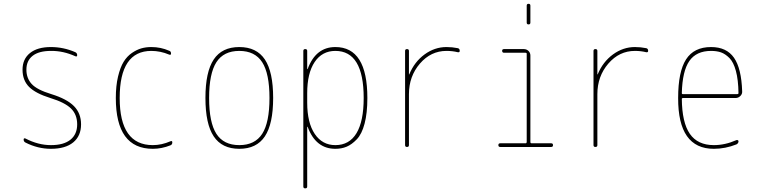

<svg xmlns="http://www.w3.org/2000/svg" viewBox="-20 -780 4040 1019"><path d="M247.1 -259.8Q168.9 -284.2 134.3 -318.8Q99.6 -353.5 99.6 -410.2Q99.6 -466.8 139.2 -498.5Q178.7 -530.3 250 -530.3Q317.4 -530.3 379.9 -502.9Q389.6 -498 389.6 -487.3Q389.6 -477.5 379.9 -481.4Q315.4 -510.7 250 -509.8Q186.5 -509.8 153.3 -483.9Q120.1 -458 120.1 -410.2Q120.1 -365.2 147.9 -334.5Q175.8 -303.7 252.9 -280.3Q335 -254.9 372.6 -216.8Q410.2 -178.7 410.2 -120.1Q410.2 -58.6 368.7 -24.4Q327.1 9.8 250 9.8Q180.7 9.8 115.2 -23.4Q105.5 -28.3 105.5 -39.1Q105.5 -48.8 115.2 -44.9Q182.6 -9.8 250.5 -9.8Q318.4 -9.8 354 -38.6Q389.6 -67.4 389.6 -120.1Q389.6 -171.9 356.9 -204.1Q324.2 -236.3 247.1 -259.8Z M791 9.8Q594.7 9.8 594.7 -259.8Q594.7 -324.2 606.4 -373.5Q618.2 -422.9 636.2 -452.1Q654.3 -481.4 680.2 -499Q706.1 -516.6 730.5 -523.4Q754.9 -530.3 783.2 -530.3Q833 -530.3 877.9 -510.7Q887.7 -507.8 887.7 -496.1Q887.7 -486.3 877.9 -490.2Q831.1 -509.8 783.2 -509.8Q615.2 -509.8 615.2 -259.8Q615.2 -9.8 791 -9.8Q837.9 -9.8 884.8 -30.3Q894.5 -34.2 894.5 -24.4Q894.5 -12.7 884.8 -8.8Q837.9 9.8 791 9.8Z M1371.6 -449.7Q1333 -509.8 1250 -509.8Q1167 -509.8 1128.4 -449.7Q1089.8 -389.6 1089.8 -259.8Q1089.8 -129.9 1128.4 -69.8Q1167 -9.8 1250 -9.8Q1333 -9.8 1371.6 -69.8Q1410.2 -129.9 1410.2 -259.8Q1410.2 -389.6 1371.6 -449.7ZM1385.7 -56.2Q1341.8 9.8 1250 9.8Q1158.2 9.8 1114.3 -56.2Q1070.3 -122.1 1070.3 -260.3Q1070.3 -398.4 1114.3 -464.4Q1158.2 -530.3 1250 -530.3Q1341.8 -530.3 1385.7 -464.4Q1429.7 -398.4 1429.7 -260.3Q1429.7 -122.1 1385.7 -56.2Z M1610.4 -285.2V-235.4Q1610.4 -128.9 1650.4 -69.3Q1690.4 -9.8 1759.8 -9.8Q1834 -9.8 1872.1 -73.2Q1910.2 -136.7 1910.2 -259.8Q1910.2 -509.8 1759.8 -509.8Q1689.5 -509.8 1649.9 -450.7Q1610.4 -391.6 1610.4 -285.2ZM1589.8 210V-509.8Q1589.8 -519.5 1600.1 -519.5Q1610.4 -519.5 1610.4 -509.8V-414.1Q1610.4 -413.1 1611.3 -413.1Q1613.3 -413.1 1613.3 -415Q1656.2 -530.3 1759.8 -530.3Q1929.7 -530.3 1929.7 -259.8Q1929.7 -179.7 1915 -124Q1900.4 -68.4 1873.5 -40.5Q1846.7 -12.7 1819.8 -1.5Q1793 9.8 1759.8 9.8Q1656.2 9.8 1613.3 -105.5Q1613.3 -107.4 1611.3 -107.4Q1610.4 -107.4 1610.4 -106.4V210Q1610.4 219.7 1600.1 219.7Q1589.8 219.7 1589.8 210Z M2129.9 -9.8V-509.8Q2129.9 -519.5 2140.1 -519.5Q2150.4 -519.5 2150.4 -509.8V-385.7Q2150.4 -384.8 2151.4 -384.8Q2152.3 -384.8 2152.3 -385.7Q2179.7 -452.1 2233.4 -491.2Q2287.1 -530.3 2349.6 -530.3Q2379.9 -530.3 2409.2 -524.4Q2419.9 -522.5 2419.9 -509.8Q2419.9 -501 2409.2 -502.9Q2381.8 -509.8 2349.6 -509.8Q2266.6 -509.8 2208.5 -442.4Q2150.4 -375 2150.4 -280.3V-9.8Q2150.4 0 2140.1 0Q2129.9 0 2129.9 -9.8Z M2634.8 0Q2625 0 2625 -9.8Q2625 -19.5 2634.8 -19.5H2769.5Q2774.4 -19.5 2775.4 -25.4V-495.1Q2775.4 -500 2769.5 -500H2655.3Q2645.5 -500 2645 -509.8Q2644.5 -519.5 2655.3 -519.5H2759.8Q2774.4 -519.5 2784.7 -509.8Q2794.9 -500 2794.9 -485.4V-25.4Q2794.9 -20.5 2799.8 -19.5H2905.3Q2915 -19.5 2915 -9.8Q2915 0 2905.3 0ZM2775.4 -660.2V-750Q2775.4 -759.8 2785.2 -759.8Q2794.9 -759.8 2794.9 -750V-660.2Q2794.9 -650.4 2785.2 -650.4Q2775.4 -650.4 2775.4 -660.2Z M3129.9 -9.8V-509.8Q3129.9 -519.5 3140.1 -519.5Q3150.4 -519.5 3150.4 -509.8V-385.7Q3150.4 -384.8 3151.4 -384.8Q3152.3 -384.8 3152.3 -385.7Q3179.7 -452.1 3233.4 -491.2Q3287.1 -530.3 3349.6 -530.3Q3379.9 -530.3 3409.2 -524.4Q3419.9 -522.5 3419.9 -509.8Q3419.9 -501 3409.2 -502.9Q3381.8 -509.8 3349.6 -509.8Q3266.6 -509.8 3208.5 -442.4Q3150.4 -375 3150.4 -280.3V-9.8Q3150.4 0 3140.1 0Q3129.9 0 3129.9 -9.8Z M3753.9 -509.8Q3675.8 -509.8 3638.7 -456.5Q3601.6 -403.3 3598.6 -286.1Q3598.6 -280.3 3604.5 -280.3H3892.6Q3898.4 -280.3 3899.4 -285.2Q3898.4 -356.4 3885.7 -403.3Q3873 -450.2 3851.1 -472.2Q3829.1 -494.1 3806.6 -502Q3784.2 -509.8 3753.9 -509.8ZM3768.6 9.8Q3578.1 9.8 3579.1 -259.8Q3579.1 -399.4 3621.1 -464.8Q3663.1 -530.3 3753.9 -530.3Q3835.9 -530.3 3875.5 -473.6Q3915 -417 3918.9 -294.9Q3919.9 -281.2 3909.2 -270.5Q3898.4 -259.8 3883.8 -259.8H3604.5Q3599.6 -259.8 3598.6 -255.9Q3599.6 -129.9 3641.1 -69.8Q3682.6 -9.8 3768.6 -9.8Q3828.1 -9.8 3887.7 -36.1Q3891.6 -38.1 3895.5 -36.1Q3899.4 -34.2 3899.4 -30.3Q3899.4 -19.5 3888.7 -13.7Q3829.1 9.8 3768.6 9.8Z"/></svg>

Font: Rounded Mgen+ 1m thin
Style: Regular
Weight: 100
Designer: [Source Han Sans]
Ryoko NISHIZUKA  (kana & ideographs); Paul D. Hunt (Latin, Greek & Cyrillic); Wenlong ZHANG  (bopomofo
Version: Version 1.059.20150602